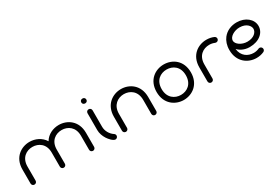

<svg xmlns="http://www.w3.org/2000/svg" viewBox="59 -1694 3900 2697"><g transform="rotate(-30 2009.0 -345.5)"><path d="M593 0C616 0 634 -18 634 -41V-269C634 -411 730 -474 830 -474C928 -474 1026 -411 1026 -269V-41C1026 -18 1044 0 1067 0C1090 0 1108 -18 1108 -41V-269C1108 -464 966 -556 830 -556C738 -556 644 -515 593 -429C541 -514 447 -556 355 -556C219 -556 77 -464 77 -269V-41C77 -18 95 0 118 0C141 0 159 -18 159 -41V-269C159 -411 257 -474 355 -474C454 -474 552 -411 552 -269V-41C552 -18 570 0 593 0Z M1264 -223C1264 -170 1283 -118 1311 -74C1334 -38 1384 20 1421 20C1444 20 1461 0 1461 -21C1461 -34 1455 -48 1442 -56C1385 -93 1346 -160 1346 -228V-496C1346 -519 1328 -537 1305 -537C1282 -537 1264 -519 1264 -496ZM1264 -671C1264 -652 1277 -632 1305 -632C1333 -632 1346 -652 1346 -671C1346 -691 1333 -711 1305 -711C1277 -711 1264 -691 1264 -671Z M2116 -268C2116 -463 1975 -556 1838 -556C1702 -556 1560 -463 1560 -268V-41C1560 -18 1578 0 1601 0C1624 0 1642 -18 1642 -41V-268C1642 -410 1740 -474 1838 -474C1937 -474 2035 -410 2035 -268V-41C2035 -18 2052 0 2075 0C2098 0 2116 -18 2116 -41Z M2531 20C2668 20 2809 -73 2809 -268C2809 -463 2670 -555 2531 -555C2394 -555 2253 -463 2253 -268C2253 -73 2395 20 2531 20ZM2531 -62C2433 -62 2335 -126 2335 -268C2335 -410 2431 -473 2531 -473C2631 -473 2727 -410 2727 -268C2727 -126 2631 -62 2531 -62Z M3028 -269C3028 -411 3124 -474 3224 -474C3255 -474 3284 -468 3311 -456C3316 -454 3321 -453 3328 -453C3351 -453 3369 -471 3369 -494C3369 -510 3359 -524 3346 -531C3309 -548 3268 -556 3224 -556C3087 -556 2946 -464 2946 -269V-41C2946 -18 2964 0 2987 0C3010 0 3028 -18 3028 -41Z M3713 -473C3830 -473 3876 -401 3876 -358C3876 -305 3822 -243 3713 -243C3620 -243 3540 -302 3540 -358C3540 -422 3630 -473 3713 -473ZM3433 -268C3433 -73 3575 20 3711 20C3754 20 3794 12 3831 -5C3846 -12 3856 -26 3856 -43C3856 -66 3838 -84 3815 -84C3808 -84 3804 -83 3797 -80C3770 -68 3741 -62 3711 -62C3619 -62 3529 -117 3516 -238C3539 -212 3602 -161 3704 -161C3859 -161 3958 -249 3958 -358C3958 -467 3854 -555 3714 -555C3626 -555 3544 -521 3491 -453C3455 -406 3433 -345 3433 -268Z"/></g></svg>

Font: Fabada
Style: Regular
Weight: 400
Designer: deFharo
Foundry: deFharo.com
Version: Version 4.000 2011 initial release